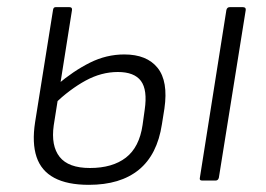

<svg xmlns="http://www.w3.org/2000/svg" viewBox="-20 -504 742 536"><path d="M228 12Q168 12 131.5 -7.5Q95 -27 82 -66Q69 -105 78 -163L128 -476Q129 -484 135 -484H174Q182 -484 181 -476L130 -154Q122 -97 146.5 -66Q171 -35 231 -35Q294 -35 331.5 -64Q369 -93 378 -155L384 -198Q392 -253 373.5 -278Q355 -303 309 -303Q263 -303 219 -279Q175 -255 131 -213L139 -267Q185 -306 231 -329Q277 -352 327 -352Q390 -352 420 -314.5Q450 -277 439 -201L432 -157Q419 -72 367.5 -30Q316 12 228 12ZM544 0Q536 0 538 -8L612 -476Q614 -484 621 -484H658Q667 -484 666 -476L591 -8Q589 0 582 0Z"/></svg>

Font: Sofia Sans Light
Style: Italic
Weight: 300
Italic angle: -9°
Version: Version 4.100-B